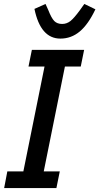

<svg xmlns="http://www.w3.org/2000/svg" viewBox="-20 -950 502 970"><path d="M1 0 17 -84H98L205 -614H124L141 -698H405L388 -614H308L201 -84H282L265 0ZM285 -755Q185 -755 154 -905L210 -930L224 -899Q240 -858 254.5 -843.5Q269 -829 294 -829Q317 -829 335.5 -843.5Q354 -858 384 -899L406 -930L462 -903Q426 -827 383 -791Q340 -755 285 -755Z"/></svg>

Font: IBM Plex Sans Condensed Medium
Style: Italic
Weight: 500
Width: 3
Italic angle: -11°
Designer: Mike Abbink, Paul van der Laan, Pieter van Rosmalen
Foundry: Bold Monday
Version: Version 1.3